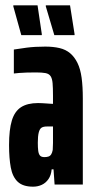

<svg xmlns="http://www.w3.org/2000/svg" viewBox="-20 -693 358 721"><path d="M104 8Q66 8 46.5 -10.5Q27 -29 20.5 -64Q14 -99 14 -148Q14 -206 24.5 -240.5Q35 -275 59 -290.5Q83 -306 123 -306Q130 -306 138.5 -305.5Q147 -305 154.5 -304.5Q162 -304 168.5 -303.5Q175 -303 179 -303V-333Q179 -363 177.5 -380.5Q176 -398 170 -407Q164 -416 151 -418.5Q138 -421 115 -421Q96 -421 80 -420.5Q64 -420 52 -419Q40 -418 32 -417V-507Q49 -510 80 -514Q111 -518 150 -518Q180 -518 203.5 -512.5Q227 -507 243.5 -493Q260 -479 271 -456.5Q282 -434 286.5 -401Q291 -368 291 -323V0H185L181 -57H174Q172 -35 162 -20.5Q152 -6 137 1Q122 8 104 8ZM147 -103Q155 -103 161.5 -105Q168 -107 172 -113Q176 -119 178 -130Q179 -142 179 -156Q179 -170 179 -188V-218H156Q143 -218 136 -213.5Q129 -209 125.5 -195.5Q122 -182 122 -157Q122 -139 123.5 -127Q125 -115 130 -109Q135 -103 147 -103ZM260 -561H184L152 -669V-673H243L260 -565ZM137 -561H60L30 -669V-673H121L137 -565Z"/></svg>

Font: Saira UltraCondensed ExtraBold
Style: Regular
Weight: 800
Width: 1
Designer: Hector Gatti with collaboration of the Omnibus-Type team
Foundry: Omnibus-Type
Version: Version 1.101